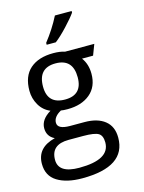

<svg xmlns="http://www.w3.org/2000/svg" viewBox="-145 -850 884 1175"><g transform="rotate(-15 297.5 -263.0)"><path d="M428 -766V-756Q408 -727 363.5 -679.5Q319 -632 285 -606H227V-618Q283 -689 322 -766ZM227 240Q128 240 69 203.5Q10 167 10 91Q10 -12 127 -41Q80 -64 80 -116Q80 -171 145 -210Q101 -228 76.5 -270Q52 -312 52 -361Q52 -453 105 -499.5Q158 -546 252 -546Q295 -546 325 -536H510L484 -468H414Q446 -425 446 -364Q446 -282 392 -237Q338 -192 249 -192Q222 -192 207 -195Q158 -168 158 -130Q158 -89 237 -89H328Q410 -89 456.5 -52Q503 -15 503 56Q503 240 227 240ZM250 -253Q359 -253 359 -365Q359 -482 249 -482Q139 -482 139 -364Q139 -253 250 -253ZM226 173Q419 173 419 64Q419 21 395 6Q370 -9 298 -9H206Q94 -9 94 88Q94 173 226 173Z"/></g></svg>

Font: Advent Sans Logo
Style: Regular
Weight: 400
Designer: Types & Symbols
Foundry: Types & Symbols
Version: Version 1.002